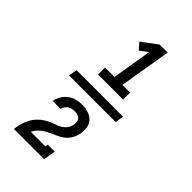

<svg xmlns="http://www.w3.org/2000/svg" viewBox="-300 -940 1199 1199"><g transform="rotate(45 300.0 -340.0)"><path d="M90 -312 99 -368H510L501 -312ZM213 -444V-506H297L340 -768L287 -729L251 -772L353 -848H424L367 -506H435V-444ZM82 168V167Q85 148 89 129.5Q93 111 100.5 92Q108 73 118.5 56Q129 39 143.5 24.5Q158 10 175 -1.5Q192 -13 210.5 -21.5Q229 -30 248 -36Q267 -42 284.5 -53Q302 -64 313.5 -81Q325 -98 328 -117Q328 -118 328.5 -118.5Q329 -119 329 -119Q331 -131 328.5 -143Q326 -155 318.5 -163.5Q311 -172 299 -175.5Q287 -179 275 -179Q263 -179 251 -176.5Q239 -174 228 -167.5Q217 -161 209.5 -150Q202 -139 199 -127H130Q134 -152 147.5 -174.5Q161 -197 181.5 -212.5Q202 -228 226.5 -234.5Q251 -241 275 -241Q303 -241 329 -233.5Q355 -226 373.5 -208Q392 -190 397 -163Q402 -136 397 -109Q394 -89 386 -70.5Q378 -52 364.5 -36.5Q351 -21 333.5 -10Q316 1 297.5 9.5Q279 18 260 26.5Q241 35 224 46Q207 57 192.5 72.5Q178 88 169 106H298L301 88H363L349 168Z"/></g></svg>

Font: Iosevka Etoile Oblique
Style: Regular
Weight: 400
Italic angle: -9°
Designer: Belleve Invis
Foundry: Belleve Invis
Version: Version 15.5.2; ttfautohint (v1.8.4)